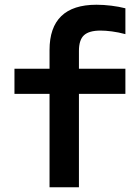

<svg xmlns="http://www.w3.org/2000/svg" viewBox="-20 -790 590 810"><path d="M189 0V-394H41V-500H189V-579Q189 -674 238.5 -722Q288 -770 387 -770Q417 -770 449.5 -766Q482 -762 509 -755V-646Q479 -654 452 -657.5Q425 -661 404 -661Q356 -661 334.5 -641.5Q313 -622 313 -575V-500H509V-394H313V0Z"/></svg>

Font: M PLUS Code Latin SemiExpanded SemiBold
Style: Regular
Weight: 600
Width: 6
Designer: Coji Morishita
Foundry: UNDERFOREST DESIGN
Version: Version 1.002; ttfautohint (v1.8.3)